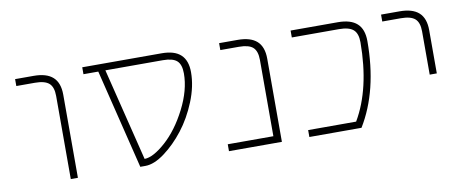

<svg xmlns="http://www.w3.org/2000/svg" viewBox="-53 -729 2242 935"><g transform="rotate(-10 1068.5 -261.0)"><path d="M142.6 -490.2H50.8V-524.4H142.6Q206.1 -524.4 237.3 -496.1Q268.6 -467.8 268.6 -409.2V2H233.4V-409.2Q233.4 -453.1 212.4 -471.7Q191.4 -490.2 142.6 -490.2Z M491.2 -490.2 604.5 -32.2Q647.5 -33.2 709 -87.9Q771.5 -143.6 818.4 -235.4Q865.2 -327.1 865.2 -409.2Q865.2 -453.1 844.7 -471.7Q824.2 -490.2 775.4 -490.2ZM900.4 -409.2Q900.4 -339.8 870.1 -265.1Q839.8 -190.4 794.9 -132.8Q750 -75.2 697.8 -36.6Q645.5 2 602.5 2H577.1L456.1 -490.2H382.8V-524.4H775.4Q838.9 -524.4 869.6 -495.6Q900.4 -466.8 900.4 -409.2Z M1241.2 -409.2Q1241.2 -453.1 1220.7 -471.7Q1200.2 -490.2 1151.4 -490.2H1059.6V-524.4H1151.4Q1214.8 -524.4 1246.1 -496.1Q1277.3 -467.8 1277.3 -409.2V2H1015.6V-32.2H1241.2Z M1646.5 -524.4Q1710 -524.4 1741.2 -496.1Q1772.5 -467.8 1772.5 -409.2Q1772.5 -164.1 1670.9 2H1413.1V-32.2H1650.4Q1737.3 -179.7 1738.3 -409.2Q1738.3 -453.1 1716.8 -471.7Q1695.3 -490.2 1646.5 -490.2H1413.1V-524.4Z M1952.1 -490.2H1860.4V-524.4H1952.1Q2015.6 -524.4 2046.9 -496.1Q2078.1 -467.8 2078.1 -409.2V-195.3H2043V-409.2Q2043 -453.1 2022 -471.7Q2001 -490.2 1952.1 -490.2Z"/></g></svg>

Font: Gen Shin Gothic ExtraLight
Style: Regular
Weight: 100
Designer: [Source Han Sans]
Ryoko NISHIZUKA  (kana & ideographs); Paul D. Hunt (Latin, Greek & Cyrillic); Wenlong ZHANG  (bopomofo
Version: Version 1.002.20150607